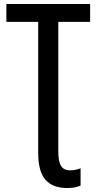

<svg xmlns="http://www.w3.org/2000/svg" viewBox="-20 -734 485 965"><path d="M318 211Q245 211 208.5 169.5Q172 128 172 35V-624H12V-714H433V-624H273V27Q273 77 286.5 99.5Q300 122 332 122Q348 122 361 119Q374 116 385 112V199Q357 211 318 211Z"/></svg>

Font: Noto Sans Condensed Medium
Style: Regular
Weight: 500
Width: 3
Designer: Monotype Design Team
Foundry: Monotype Imaging Inc.
Version: Version 2.013; ttfautohint (v1.8.4.7-5d5b)